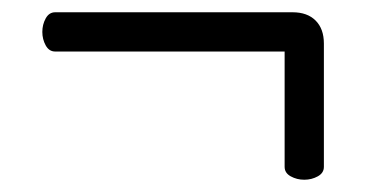

<svg xmlns="http://www.w3.org/2000/svg" viewBox="-20 -393 630 313"><path d="M444 -309H70Q60 -309 54.5 -319Q49 -329 49 -341Q49 -353 54.5 -363Q60 -373 70 -373H457Q481 -373 494.5 -359.5Q508 -346 508 -322V-121Q508 -111 498 -105.5Q488 -100 476 -100Q464 -100 454 -105.5Q444 -111 444 -121Z"/></svg>

Font: QiushuiShotai
Style: Regular
Weight: 600
Designer: Fontworks Inc.
Foundry: Fontworks Inc.
Version: Version 1.250